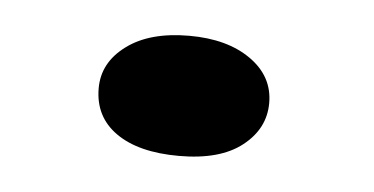

<svg xmlns="http://www.w3.org/2000/svg" viewBox="-26 -148 368 189"><g transform="rotate(5 157.5 -53.5)"><path d="M155.3 5.9Q115.2 5.9 93 -9.8Q70.8 -25.4 70.8 -53.7Q70.8 -79.1 93.5 -95.9Q116.2 -112.8 155.3 -112.8Q192.9 -112.8 216.1 -96.4Q239.3 -80.1 239.3 -53.7Q239.3 -28.3 217.5 -11.2Q195.8 5.9 155.3 5.9Z"/></g></svg>

Font: Kameron
Style: Bold
Weight: 700
Designer: Vernon Adams
Foundry: Vernon Adams
Version: Version 1.100